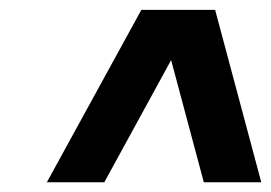

<svg xmlns="http://www.w3.org/2000/svg" viewBox="-20 -690 551 390"><path d="M417 -669.9 510.7 -319.8H394L327.6 -567.9L191.9 -319.8H75.2L267.1 -669.9Z"/></svg>

Font: Fivo Sans
Style: Italic
Weight: 700
Designer: Alexander Slobzheninov
Foundry: Alexander Slobzheninov
Version: 1.0